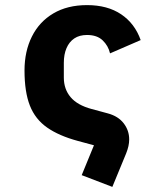

<svg xmlns="http://www.w3.org/2000/svg" viewBox="-20 -557 640 752"><path d="M348 12 285 -5Q211 -25 164.5 -57.5Q118 -90 97 -143.5Q76 -197 76 -281Q76 -356 105 -414Q134 -472 189 -504.5Q244 -537 321 -537Q401 -537 454.5 -501Q508 -465 531 -400L411 -348Q404 -378 382 -399Q360 -420 321 -420Q291 -420 271 -406.5Q251 -393 240.5 -368.5Q230 -344 230 -311V-253Q230 -208 256.5 -176.5Q283 -145 339 -130L402 -113Q443 -102 464.5 -74Q486 -46 486 -11Q486 2 483 15.5Q480 29 474 44L420 175L300 129Z"/></svg>

Font: Lilex
Style: Regular
Weight: 400
Monospace: yes
Designer: Mike Abbink, Paul van der Laan, Pieter van Rosmalen, Mikhael Khrustik
Foundry: Mikhael Khrustik
Version: Version 2.510